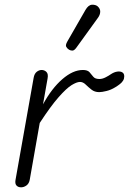

<svg xmlns="http://www.w3.org/2000/svg" viewBox="-20 -799 550 819"><path d="M70 0Q57.5 0 50.5 -7.5Q43.5 -15 46 -30.5L123.5 -467Q126.5 -484.5 136.5 -492.5Q146.5 -500.5 157.5 -500.5Q169.5 -500.5 178 -492.2Q186.5 -484 183 -464.5L163.5 -354Q200.5 -422 245.8 -461.2Q291 -500.5 333.5 -500.5Q353.5 -500.5 361.8 -491Q370 -481.5 377.8 -471.8Q385.5 -462 404 -462Q417 -462 431.2 -469.5Q445.5 -477 453 -482.5Q466.5 -491.5 479.8 -493.5Q493 -495.5 501.5 -490.5Q510 -485.5 510 -473.5Q510 -463.5 505.2 -455.5Q500.5 -447.5 492 -440.8Q483.5 -434 472 -427Q453.5 -415.5 434 -410.8Q414.5 -406 403 -406Q383.5 -406 369.8 -417Q356 -428 345 -438.8Q334 -449.5 321 -449.5Q307.5 -449.5 285.2 -435.8Q263 -422 229.8 -384.2Q196.5 -346.5 149.5 -274.5L107 -33Q104 -16 93 -8Q82 0 70 0ZM274.5 -587Q266.5 -592 262.5 -599.5Q258.5 -607 267.5 -622.5L344.5 -756.5Q357 -778 372.2 -778.8Q387.5 -779.5 396.5 -772Q408 -761.5 407.5 -748.8Q407 -736 398.5 -724L306 -596Q297 -583.5 289.2 -583.2Q281.5 -583 274.5 -587Z"/></svg>

Font: Edu VIC WA NT Hand Pre
Style: Regular
Weight: 400
Designer: Tina and Corey Anderson, Eben Sorkin, Mirko Velimirovic
Foundry: Google for Education
Version: Version 1.000